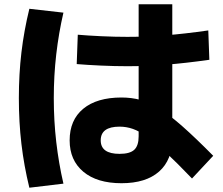

<svg xmlns="http://www.w3.org/2000/svg" viewBox="-20 -818 1040 896"><path d="M547 37Q433 37 369 -16.5Q305 -70 305 -163Q305 -258 368.5 -310.5Q432 -363 547 -363Q594 -363 636.5 -351.5Q679 -340 726 -310Q773 -280 833 -227Q893 -174 975 -91L876 15Q804 -60 753.5 -107Q703 -154 666.5 -180Q630 -206 600 -216.5Q570 -227 538 -227Q450 -227 450 -163Q450 -100 538 -100Q586 -100 606.5 -119Q627 -138 627 -182V-798H784V-173Q784 -72 722.5 -17.5Q661 37 547 37ZM574 -509Q515 -509 450 -512Q385 -515 338 -519L343 -656Q389 -652 452.5 -649Q516 -646 574 -646Q661 -646 750.5 -653Q840 -660 952 -676L957 -539Q844 -523 753 -516Q662 -509 574 -509ZM117 58Q92 -44 80 -146Q68 -248 68 -360Q68 -472 80 -573.5Q92 -675 117 -777L276 -759Q254 -664 242.5 -564.5Q231 -465 231 -360Q231 -255 242.5 -155.5Q254 -56 276 39Z"/></svg>

Font: M PLUS 2 ExtraBold
Style: Regular
Weight: 800
Version: Version 1.001